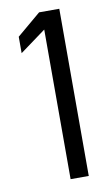

<svg xmlns="http://www.w3.org/2000/svg" viewBox="-72 -628 365 656"><g transform="rotate(-10 110.5 -300.0)"><path d="M29 -463 119 -529V-10H182V-590H112L29 -520Z"/></g></svg>

Font: Charger Sport
Style: LitNrw
Weight: 300
Designer: Jasper
Foundry: Cannot Into Space Fonts
Version: Version 1.1